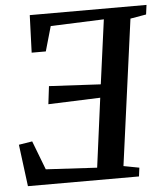

<svg xmlns="http://www.w3.org/2000/svg" viewBox="-53 -790 726 838"><g transform="rotate(-5 310.0 -371.5)"><path d="M35.5 0 12 -183.5 71 -193 119.5 -66.5 343.5 -54 383.5 -357 155.5 -348.5 165 -427 391 -415 429 -696.5 195.5 -687.5 164.5 -579H102.5L108.5 -743H620L614.5 -701.5L545 -689.5L458.5 -51L527 -38L522 0Z"/></g></svg>

Font: Merriweather 36pt Medium
Style: Italic
Weight: 500
Italic angle: -7.8°
Version: Version 2.101